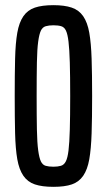

<svg xmlns="http://www.w3.org/2000/svg" viewBox="-20 -716 413 744"><path d="M187 8Q143 8 115 -1.5Q87 -11 70.5 -35Q54 -59 47 -99Q40 -139 38.5 -199.5Q37 -260 37 -344Q37 -428 38.5 -488.5Q40 -549 47 -589Q54 -629 70.5 -653Q87 -677 115 -686.5Q143 -696 187 -696Q230 -696 258 -686.5Q286 -677 302.5 -653Q319 -629 326 -589Q333 -549 335 -488.5Q337 -428 337 -344Q337 -260 335 -199.5Q333 -139 326 -99Q319 -59 302.5 -35Q286 -11 258.5 -1.5Q231 8 187 8ZM187 -70Q204 -70 216 -73.5Q228 -77 235 -90.5Q242 -104 245.5 -133Q249 -162 250.5 -213.5Q252 -265 252 -344Q252 -423 250.5 -474Q249 -525 245.5 -554.5Q242 -584 235.5 -597.5Q229 -611 217 -614.5Q205 -618 187 -618Q170 -618 157.5 -614.5Q145 -611 138.5 -597.5Q132 -584 128 -555Q124 -526 123 -474.5Q122 -423 122 -344Q122 -265 123 -214Q124 -163 128 -133.5Q132 -104 138.5 -90.5Q145 -77 157 -73.5Q169 -70 187 -70Z"/></svg>

Font: Saira UltraCondensed SemiBold
Style: Regular
Weight: 600
Width: 1
Designer: Hector Gatti with collaboration of the Omnibus-Type team
Foundry: Omnibus-Type
Version: Version 1.101